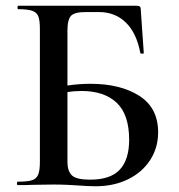

<svg xmlns="http://www.w3.org/2000/svg" viewBox="-20 -645 623 669"><path d="M531 -184Q531 -130 503 -87Q475 -44 425.5 -20Q376 4 313 4Q287 4 249 1Q235 0 213.5 -1Q192 -2 166 -2L95 -1Q76 0 42 0Q39 0 39 -6Q39 -12 42 -12Q76 -12 91.5 -17Q107 -22 113 -36.5Q119 -51 119 -81V-544Q119 -574 113.5 -588Q108 -602 92 -607.5Q76 -613 43 -613Q41 -613 41 -619Q41 -625 43 -625H453Q465 -625 468 -621.5Q471 -618 471 -604L481 -460Q481 -458 475.5 -458Q470 -458 469 -460Q456 -530 418.5 -566.5Q381 -603 325 -603H278Q240 -603 227.5 -590Q215 -577 215 -538V-347Q255 -353 295 -353Q400 -353 465.5 -311Q531 -269 531 -184ZM430 -158Q430 -246 386.5 -287Q343 -328 264 -328Q238 -328 215 -324V-81Q215 -49 230.5 -34Q246 -19 294 -19Q365 -19 397.5 -54Q430 -89 430 -158Z"/></svg>

Font: Cormorant Garamond SemiBold
Style: Regular
Weight: 600
Designer: Christian Thalmann (Catharsis Fonts)
Version: Version 3.000